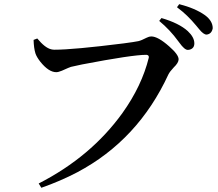

<svg xmlns="http://www.w3.org/2000/svg" viewBox="-20 -849 1040 918"><path d="M877.9 -610.4Q862.3 -610.4 837.9 -644.5Q835 -648.4 832 -652.3Q793 -706.1 741.2 -749L752 -762.7Q835.9 -738.3 877.9 -700.2Q909.2 -670.9 909.2 -641.6Q909.2 -617.2 885.7 -611.3Q881.8 -610.4 877.9 -610.4ZM967.8 -683.6Q953.1 -683.6 932.6 -709Q919.9 -723.6 918 -726.6Q875 -778.3 831.1 -810.5Q828.1 -813.5 826.2 -814.5L836.9 -829.1Q913.1 -809.6 960 -776.4Q997.1 -749 997.1 -713.9Q992.2 -686.5 967.8 -683.6ZM158.2 -665Q195.3 -620.1 224.6 -613.3Q232.4 -611.3 240.2 -611.3Q331.1 -611.3 571.3 -641.6Q623 -648.4 641.6 -652.3Q655.3 -655.3 681.6 -668.9Q693.4 -674.8 703.1 -674.8Q735.4 -674.8 789.1 -627Q834 -587.9 834 -565.4Q834 -548.8 810.5 -526.4Q792 -506.8 785.2 -493.2Q640.6 -179.7 349.6 -25.4Q269.5 16.6 177.7 48.8L165 28.3Q415 -99.6 565.4 -308.6Q658.2 -438.5 691.4 -573.2Q693.4 -585.9 679.7 -586.9Q612.3 -586.9 373 -541Q336.9 -533.2 319.3 -529.3Q314.5 -528.3 275.4 -510.7Q258.8 -503.9 249 -503.9Q212.9 -503.9 172.9 -553.7Q155.3 -576.2 149.4 -593.8Q141.6 -619.1 140.6 -658.2Z"/></svg>

Font: GenYoMin JP SemiBold
Style: Regular
Weight: 600
Version: Version 1.001;PS 1;hotconv 16.6.51;makeotf.lib2.5.65220 DEVE